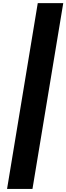

<svg xmlns="http://www.w3.org/2000/svg" viewBox="-20 -982 427 1236"><path d="M387.2 -961.9 189 234.4H25.4L223.1 -961.9Z"/></svg>

Font: Inter 20pt ExtraBold
Style: Italic
Weight: 800
Italic angle: -9.3988°
Version: Version 4.001;git-66647c0bb